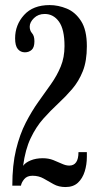

<svg xmlns="http://www.w3.org/2000/svg" viewBox="-20 -731 405 756"><path d="M238 5.5Q211 5.5 191 -5.8Q171 -17 151.8 -28Q132.5 -39 108 -39Q86.5 -39 75.5 -25.8Q64.5 -12.5 62.5 0H28.5Q28.5 -81.5 43.2 -142Q58 -202.5 81.5 -248Q105 -293.5 131.2 -330.2Q157.5 -367 181 -400.2Q204.5 -433.5 219.2 -469.2Q234 -505 234 -549.5Q234 -615.5 212.2 -645.8Q190.5 -676 156 -676Q130.5 -676 113.8 -659.8Q97 -643.5 97 -626Q97 -610.5 106.2 -600.2Q115.5 -590 115.5 -568.5Q115.5 -544.5 104.8 -534.8Q94 -525 78 -525Q61 -525 50.2 -537.8Q39.5 -550.5 39.5 -580Q39.5 -633 74.8 -672Q110 -711 175.5 -711Q209 -711 242.8 -697.2Q276.5 -683.5 299.2 -648.2Q322 -613 322 -549Q322 -490.5 306 -450.5Q290 -410.5 264.2 -380.5Q238.5 -350.5 208.8 -323Q179 -295.5 150.5 -263.5Q122 -231.5 100.8 -187Q79.5 -142.5 71 -78Q79.5 -90.5 100.2 -99.2Q121 -108 148.5 -108Q171 -108 189.5 -100.8Q208 -93.5 223.8 -86.2Q239.5 -79 252.5 -79Q289 -79 289 -132H322V-113.5Q322 -83 313.5 -55.8Q305 -28.5 286.8 -11.5Q268.5 5.5 238 5.5Z"/></svg>

Font: Imbue 10pt Medium
Style: Regular
Weight: 500
Designer: Tyler Finck
Foundry: Etcetera Type Company
Version: Version 1.102; ttfautohint (v1.8.3)